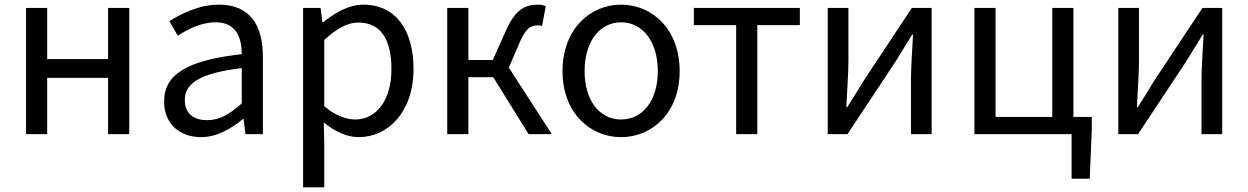

<svg xmlns="http://www.w3.org/2000/svg" viewBox="-20 -577 5370 826"><path d="M92 0H183V-242H445V0H536V-543H445V-323H183V-543H92Z M845 13C912 13 973 -22 1025 -65H1028L1036 0H1111V-334C1111 -468 1055 -557 923 -557C836 -557 759 -518 709 -486L745 -423C788 -452 845 -481 908 -481C997 -481 1020 -414 1020 -344C789 -318 686 -259 686 -141C686 -43 754 13 845 13ZM871 -60C817 -60 775 -85 775 -147C775 -217 837 -262 1020 -284V-132C967 -85 924 -60 871 -60Z M1284 229H1375V45L1373 -50C1422 -10 1474 13 1523 13C1648 13 1759 -94 1759 -280C1759 -447 1683 -557 1543 -557C1480 -557 1419 -521 1370 -481H1367L1359 -543H1284ZM1508 -63C1472 -63 1424 -78 1375 -120V-405C1428 -454 1475 -480 1521 -480C1624 -480 1664 -399 1664 -279C1664 -144 1598 -63 1508 -63Z M2169 -286 2215 -393C2243 -458 2265 -468 2294 -468C2302 -468 2306 -467 2312 -465L2328 -551C2320 -554 2308 -557 2296 -557C2237 -557 2196 -536 2154 -440L2100 -319H1995V-543H1904V0H1995V-245H2102L2254 0H2354Z M2652 13C2785 13 2904 -91 2904 -271C2904 -452 2785 -557 2652 -557C2519 -557 2400 -452 2400 -271C2400 -91 2519 13 2652 13ZM2652 -63C2558 -63 2495 -146 2495 -271C2495 -396 2558 -481 2652 -481C2746 -481 2810 -396 2810 -271C2810 -146 2746 -63 2652 -63Z M3147 0H3238V-469H3421V-543H2965V-469H3147Z M3541 0H3626L3832 -311C3852 -344 3883 -394 3904 -428H3908C3904 -357 3899 -284 3899 -227V0H3988V-543H3903L3697 -232C3677 -199 3646 -149 3625 -116H3621C3624 -186 3630 -259 3630 -316V-543H3541Z M4598 -74V-543H4507V-74H4263V-543H4172V0H4590V192H4668L4677 -17V-74Z M4791 0H4876L5082 -311C5102 -344 5133 -394 5154 -428H5158C5154 -357 5149 -284 5149 -227V0H5238V-543H5153L4947 -232C4927 -199 4896 -149 4875 -116H4871C4874 -186 4880 -259 4880 -316V-543H4791Z"/></svg>

Font: Noto Sans JP Regular
Style: Regular
Weight: 400
Designer: Ryoko NISHIZUKA (kana & ideographs); Paul D. Hunt (Latin, Greek & Cyrillic); Wenlong ZHANG (bopomofo); Sandoll Communica
Foundry: Adobe Systems Incorporated
Version: Version 1.004;PS 1.004;hotconv 1.0.82;makeotf.lib2.5.63406